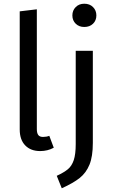

<svg xmlns="http://www.w3.org/2000/svg" viewBox="-20 -800 611 1032"><path d="M86 -104V-739L178 -750V-106Q178 -85 185.5 -74.5Q193 -64 211 -64Q230 -64 245 -70L269 -6Q236 12 196 12Q145 12 115.5 -18.5Q86 -49 86 -104ZM479 -32Q479 41 461 85Q443 129 408.5 156.5Q374 184 312 212L285 145Q324 127 345 109.5Q366 92 376.5 60.5Q387 29 387 -26V-527H479ZM498 -717Q498 -690 480 -672.5Q462 -655 433 -655Q405 -655 387 -672.5Q369 -690 369 -717Q369 -744 387 -762Q405 -780 433 -780Q462 -780 480 -762Q498 -744 498 -717Z"/></svg>

Font: Fira Sans
Style: Regular
Weight: 400
Designer: bBox Type GmbH & Carrois Corporate GbR & Edenspiekermann AG
Foundry: bBox Type GmbH & Carrois Corporate GbR & Edenspiekermann AG
Version: Version 4.301